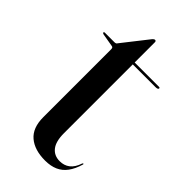

<svg xmlns="http://www.w3.org/2000/svg" viewBox="-179 -584 640 640"><g transform="rotate(45 140.5 -264.0)"><path d="M59.5 -419.5 13 -427.5Q10.5 -428.5 9.5 -429.2Q8.5 -430 8.5 -431.5Q8.5 -433 9.5 -433.8Q10.5 -434.5 11.5 -434.5H57.5Q61.5 -434.5 64 -435.8Q66.5 -437 68 -440L139.5 -531Q141.5 -533 143.5 -534.5Q145.5 -536 148 -536Q150 -536 151.5 -534.5Q153 -533 153 -530V-101Q153 -62.5 167.8 -43.8Q182.5 -25 209 -25Q219 -25 227.8 -27.8Q236.5 -30.5 244 -36.2Q251.5 -42 257.5 -51.2Q263.5 -60.5 267.5 -73Q269 -75.5 270.8 -75.2Q272.5 -75 271.5 -71.5Q263.5 -44.5 250.5 -26.8Q237.5 -9 218.2 -0.5Q199 8 173 8Q123 8 94.8 -16Q66.5 -40 66.5 -90V-409.5Q66.5 -414 65.2 -416.5Q64 -419 59.5 -419.5ZM123.5 -425.5 125.5 -434.5H267.5Q270 -434.5 271 -433.8Q272 -433 272 -431Q272 -428.5 269 -427Q266 -425.5 260.5 -425.5Z"/></g></svg>

Font: Fraunces 120pt
Style: Regular
Weight: 400
Version: Version 1.000;[b76b70a41]